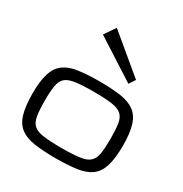

<svg xmlns="http://www.w3.org/2000/svg" viewBox="-211 -1095 1205 1265"><g transform="rotate(30 391.0 -463.0)"><path d="M391.1 10.7Q302.2 10.7 231 1Q164.1 -8.8 124.5 -38.1Q83.5 -67.9 65.4 -126.5Q46.9 -188 46.9 -284.2Q46.9 -377.4 65.4 -437.5Q83.5 -494.6 124.5 -524.4Q164.6 -554.2 231 -563.5Q302.2 -573.2 391.1 -573.2Q480.5 -573.2 551.8 -563.5Q617.2 -553.7 657.7 -524.4Q698.7 -494.6 716.8 -437.5Q735.4 -377.4 735.4 -284.2Q735.4 -188 716.8 -126.5Q698.7 -67.9 657.7 -38.1Q618.2 -8.8 551.8 1Q480.5 10.7 391.1 10.7ZM641.6 -284.2Q641.6 -349.6 634.8 -396Q627.4 -438.5 603.5 -459.5Q579.6 -480.5 529.3 -487.8Q478.5 -495.1 391.1 -495.1Q303.7 -495.1 253.4 -487.8Q202.6 -480.5 178.7 -459.5Q154.8 -438.5 147.9 -396Q140.6 -354 140.6 -284.2Q140.6 -211.9 147.9 -168.5Q154.8 -124.5 178.7 -103.5Q202.6 -81.1 253.4 -74.7Q303.7 -67.4 391.1 -67.4Q478.5 -67.4 529.3 -74.7Q579.6 -81.1 603.5 -103.5Q627.4 -124.5 634.8 -168.5Q641.6 -216.3 641.6 -284.2ZM254.4 -851.6 312 -935.5 593.3 -701.2 562 -654.3Z"/></g></svg>

Font: Michroma+
Style: Regular
Weight: 400
Designer: beogot
Foundry: beogot
Version: Version